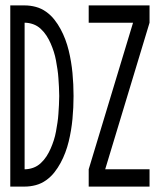

<svg xmlns="http://www.w3.org/2000/svg" viewBox="-20 -690 590 710"><path d="M18 0V-670H71Q92 -670 112.5 -664.5Q133 -659 150.5 -646.5Q168 -634 181 -617.5Q194 -601 204 -582.5Q214 -564 221.5 -544Q229 -524 234 -503.5Q239 -483 242.5 -462Q246 -441 248 -420Q250 -399 251 -377.5Q252 -356 252 -335Q252 -314 251 -292.5Q250 -271 248 -250Q246 -229 242.5 -208Q239 -187 234 -166.5Q229 -146 221.5 -126Q214 -106 204 -87.5Q194 -69 181 -52.5Q168 -36 150.5 -23.5Q133 -11 112.5 -5.5Q92 0 71 0ZM71 -64Q87 -64 102.5 -69.5Q118 -75 130.5 -86.5Q143 -98 152 -112Q161 -126 167.5 -141Q174 -156 179 -171.5Q184 -187 187 -203.5Q190 -220 192.5 -236.5Q195 -253 196 -269Q197 -285 198 -301.5Q199 -318 199 -335Q199 -352 198 -368.5Q197 -385 196 -401Q195 -417 192.5 -433.5Q190 -450 187 -466.5Q184 -483 179 -498.5Q174 -514 167.5 -529Q161 -544 152 -558Q143 -572 130.5 -583.5Q118 -595 102.5 -600.5Q87 -606 71 -606ZM308 0V-64L472 -606H308V-670H533V-606L369 -64H533V0Z"/></svg>

Font: Lode Term
Style: Regular
Weight: 400
Monospace: yes
Designer: Belleve Invis
Foundry: Belleve Invis
Version: Version 29.2.0